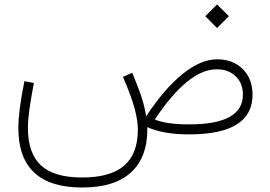

<svg xmlns="http://www.w3.org/2000/svg" viewBox="-20 -604 1215 863"><path d="M956.1 -337.4Q1027.3 -337.4 1071.3 -293.5Q1115.2 -249.5 1115.2 -178.2Q1115.2 0 830.1 0Q712.9 0 642.1 -32.7Q645 99.1 571 168.9Q497.1 238.8 349.6 238.8Q62.5 238.8 62.5 -27.8Q62.5 -65.4 68.8 -116.2Q75.2 -167 89.8 -239.3L132.3 -231Q118.7 -159.2 112.1 -111.6Q105.5 -64 105.5 -29.3Q105.5 85.9 164.6 139.9Q223.6 193.8 348.6 193.8Q475.6 193.8 537.6 140.9Q599.6 87.9 599.6 -21Q599.6 -63.5 584.7 -117.7Q569.8 -171.9 532.7 -258.8L574.2 -276.9Q601.6 -212.4 616.5 -166.3Q631.3 -120.1 636.7 -81.1Q719.7 -206.5 801.3 -272Q882.8 -337.4 956.1 -337.4ZM953.6 -292.5Q826.2 -292.5 675.8 -66.9Q728 -44.9 830.6 -44.9Q1071.8 -44.9 1071.8 -178.2Q1071.8 -230 1039.3 -261.2Q1006.8 -292.5 953.6 -292.5ZM902.8 -531.2 955.6 -584 1008.8 -531.2 955.6 -478Z"/></svg>

Font: Estedad-FD ExtraLight
Style: Regular
Weight: 200
Designer: Amin Abedi
Version: Version 7.3